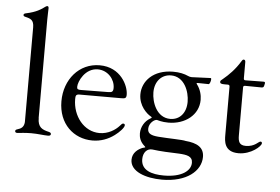

<svg xmlns="http://www.w3.org/2000/svg" viewBox="-62 -862 1693 1161"><g transform="rotate(5 785.0 -281.5)"><path d="M63.9 5.7C79.9 5.7 102.3 0 148.8 0C190.7 0 223.7 6 250.4 6C260.3 6 267.8 3.6 267.8 -5C267.8 -11.7 263.8 -14.9 252.1 -17.8C214.5 -26.6 185.7 -38.7 186.1 -96.2H185.7V-693.5C185.7 -721.2 187.5 -745 187.5 -762.1C187.5 -771.3 183.9 -774.1 179 -774.1C175.1 -774.1 171.5 -772 166.5 -768.5C146.7 -753.2 115.4 -732.2 55.4 -719.8C45.8 -718 40.1 -714.8 40.1 -708.5C40.1 -702.4 44.7 -699.6 52.9 -697.8C83.1 -690.3 104.8 -684.7 104.8 -638.1V-62.9C102.3 -33 85.9 -22.7 63.6 -16.3C55.4 -13.8 51.1 -10.7 51.1 -4.3C51.1 2.8 56.5 5.7 63.9 5.7Z M520.6 11.7C571.4 11.7 616.1 -5.3 653.8 -33.4C680.8 -53.3 708.5 -82.4 708.5 -97.3C708.5 -103 704.5 -106.5 698.5 -106.5C691.4 -106.5 688.2 -101.6 679.7 -92.3C654.8 -63.9 611.5 -36.9 560 -36.9C464.8 -36.9 395.6 -126.4 395.6 -228.3C395.6 -248.6 397.7 -258.2 419 -258.2H671.9C695.7 -258.2 703.8 -260.3 703.8 -282.3C703.8 -336.3 653.8 -445.3 526.3 -445.3C400.9 -445.3 313.9 -340.6 313.9 -208.8C313.9 -71.4 407 11.7 520.6 11.7ZM401.3 -303.3C401.3 -337 440.3 -419.7 516.7 -419.7C578.1 -419.7 621.4 -367.9 621.4 -316.1C621.4 -293.3 613.6 -288.7 593 -288.4C470.2 -287.3 428.3 -286.6 426.1 -286.6C408.4 -286.6 401.3 -288.7 401.3 -303.3Z M960.6 210.9C1109.4 210.9 1196 138.5 1196 52.6C1196 -5.7 1152.3 -28.8 1082.7 -34.8C1065 -40.5 976.9 -40.8 915.5 -45.8C873.2 -49.4 851.2 -59.3 851.2 -87.7C851.2 -123.6 884.6 -148.4 899.9 -146C904.8 -145.2 929 -136 969.1 -136C1071 -136 1152 -198.5 1152 -289.8C1152 -320 1143.1 -353.3 1121.8 -381.7C1116.8 -388.1 1117.5 -389.9 1125.7 -390.3C1165.8 -389.9 1184.3 -389.2 1191.8 -389.2C1197.4 -389.2 1204.5 -407 1204.5 -419.7C1204.5 -426.1 1203.1 -426.8 1198.2 -426.8C1191.8 -426.8 1160.9 -425.1 1085.6 -422.2C1077.4 -422.6 1071.7 -423.7 1064.3 -427.2C1039.8 -438.6 1009.2 -445.3 972.3 -445.3C851.2 -445.3 785.9 -371.8 785.9 -291.9C785.9 -221.9 836.3 -177.2 860.1 -164.1C865.1 -161.2 866.5 -159.8 866.5 -158C866.5 -155.9 863.3 -154.1 857.6 -150.6C825.6 -132.5 803.6 -95.9 803.6 -56.5C803.6 -35.9 809.3 -7.5 837.4 17C840.6 19.9 843.4 22 843.4 24.1C843.4 26.6 836.3 26.6 826.3 30.2C801.5 40.5 767 63.2 767 106.9C767 178.3 861.5 210.9 960.6 210.9ZM831.3 98C831.3 56.8 855.5 30.5 887.8 34.4C932.9 40.8 1000.7 43.7 1050.8 45.1C1098 47.9 1132.5 54 1132.5 93.4C1132.5 142.8 1077.1 185 969.8 185C896.3 185 831.3 165.5 831.3 98ZM863.3 -311.1C863.3 -378.9 905.2 -421.9 961.3 -421.9C1041.5 -421.9 1074.6 -334.5 1074.6 -271.3C1074.6 -203.8 1036.2 -159.4 978.3 -159.4C896 -159.4 863.3 -250.7 863.3 -311.1Z M1407.7 11.4C1484 11.4 1543.7 -43.3 1543.7 -60.4C1543.7 -67.1 1540.8 -70.3 1534.8 -70.3C1522.7 -70.3 1503.6 -36.9 1448.2 -36.6C1407.7 -36.2 1400.9 -60 1400.9 -96.6V-387.1C1401.3 -395.2 1404.1 -398.1 1412.3 -398.1L1513.1 -397C1521.3 -397.4 1524.9 -400.2 1527 -408L1530.2 -422.2C1531.6 -430 1529.1 -432.9 1521 -432.9L1412.3 -431.5C1404.1 -431.5 1401.3 -434.3 1400.9 -442.5V-541.9C1400.9 -550.4 1397 -555.4 1390.3 -555.4C1383.9 -555.4 1380.7 -549.7 1375.7 -541.5C1346.6 -493.6 1309.7 -456.3 1274.9 -427.6C1266.3 -420.5 1259.9 -417.3 1259.9 -409.1C1259.9 -399.9 1267 -396.3 1286.9 -396.3H1307.5C1315.7 -396 1318.5 -393.1 1318.9 -384.9V-92.3C1318.9 -56.1 1319.2 11.4 1407.7 11.4Z"/></g></svg>

Font: Margiela Serif Text
Style: Regular
Weight: 400
Designer: Andreas Faust, Stefan Endress
Version: Version 1.002;FEAKit 1.0